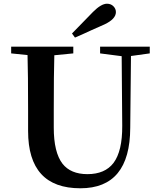

<svg xmlns="http://www.w3.org/2000/svg" viewBox="-20 -993 857 1032"><path d="M412 19Q131 19 131 -289V-400Q131 -598 128 -697L40 -706V-742H374V-706L272 -696Q269 -599 269 -400V-307Q269 -174 316 -113Q360 -57 450 -57Q544 -57 590 -117Q638 -181 637 -317L634 -691L518 -706V-742H785V-706L684 -692L680 -306Q679 19 412 19ZM383 -791 367 -813Q386 -833 424 -871.5Q462 -910 480 -929Q524 -973 555 -973Q576 -973 589.5 -959.5Q603 -946 603 -928Q603 -891 542 -862Q518 -851 470 -830Q412 -803 383 -791Z"/></svg>

Font: GenRyuMin TW B
Style: Regular
Weight: 700
Version: Version 1.501;PS 1;hotconv 16.6.51;makeotf.lib2.5.65220